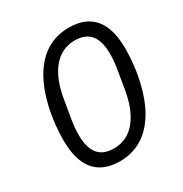

<svg xmlns="http://www.w3.org/2000/svg" viewBox="-168 -839 935 980"><g transform="rotate(-30 300.0 -349.0)"><path d="M259.9 12.1C509.9 12.1 570 -296.9 570 -473C570 -625 508.2 -709.9 372.2 -709.9C122.2 -709.9 62.1 -400.9 62.1 -225.1C62.1 -73.2 123.9 12.1 259.9 12.1ZM143.1 -209.9C143.1 -233 144.9 -262.1 149.9 -291.9L169 -405.9C192.8 -549 258.9 -638.1 366.1 -638.1C453.8 -638.1 489 -583.1 489 -487.9C489 -464.8 486.9 -436.1 481.9 -405.9L463.1 -291.9C438.9 -149.1 372.9 -60 266 -60C177.9 -60 143.1 -115.1 143.1 -209.9Z"/></g></svg>

Font: Margiela Mono Italic Italic
Style: Regular
Weight: 400
Designer: Mike Abbink, Paul van der Laan, Pieter van Rosmalen
Foundry: Bold Monday
Version: Version 2.003 2021